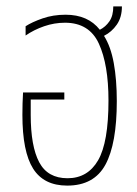

<svg xmlns="http://www.w3.org/2000/svg" viewBox="-20 -571 427 600"><path d="M190 9Q117 9 83.5 -44Q50 -97 50 -212Q50 -227 50.5 -248Q51 -269 52 -282H181V-260H76V-212Q76 -114 102.5 -64Q129 -14 191 -14Q254 -14 286.5 -70Q319 -126 319 -257Q319 -369 289 -434.5Q259 -500 183 -500Q150 -500 118 -489Q86 -478 60 -460V-489Q80 -502 113 -513.5Q146 -525 185 -525Q255 -525 292 -478Q310 -487 322 -504.5Q334 -522 334 -551H361Q361 -517 345 -494Q329 -471 305 -459Q326 -426 335.5 -374Q345 -322 345 -255Q345 -122 309.5 -56.5Q274 9 190 9Z"/></svg>

Font: Noto Sans Thai UI ExtCond Thin
Style: Regular
Weight: 100
Width: 2
Designer: Monotype Design Team
Foundry: Monotype Imaging Inc.
Version: Version 2.000